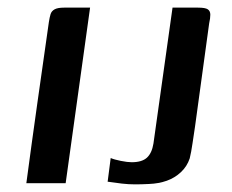

<svg xmlns="http://www.w3.org/2000/svg" viewBox="-20 -480 609 503"><path d="M49 0Q63 -105 78 -211Q93 -317 108 -422Q110 -435 112.5 -443Q115 -451 123 -455.5Q131 -460 148 -460H216L152 0ZM491 -149Q488 -130 484.5 -105.5Q481 -81 477 -65Q470 -44 454 -29Q438 -14 417 -6.5Q396 1 370 2Q351 3 334 3Q317 3 299.5 1Q282 -1 262 -4L270 -66Q279 -62 296.5 -58.5Q314 -55 325 -55Q352 -55 365 -67Q378 -79 382 -104L432 -460H499Q518 -460 524.5 -455.5Q531 -451 531 -441.5Q531 -432 528 -419Z"/></svg>

Font: Genos Medium
Style: Italic
Weight: 500
Italic angle: -8°
Designer: Robert E. Leuschke
Foundry: Robert E. Leuschke
Version: Version 1.010